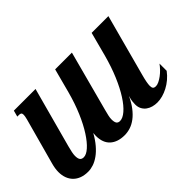

<svg xmlns="http://www.w3.org/2000/svg" viewBox="-85 -785 1061 1061"><g transform="rotate(-45 446.0 -254.5)"><path d="M67.4 -518.6H236.8L141.1 -165.5Q135.7 -145.5 132.6 -129.9Q129.4 -114.3 129.4 -103Q129.4 -81.5 136.5 -72.3Q143.6 -63 158.7 -63Q179.2 -63 204.8 -85.7Q230.5 -108.4 257.3 -149.9Q284.2 -191.4 309.1 -249.5Q334 -307.6 353 -378.4L390.1 -518.6H521L426.8 -165.5Q421.4 -145.5 418 -130.1Q414.6 -114.7 414.6 -103Q414.6 -81.5 421.1 -72.3Q427.7 -63 441.9 -63Q463.9 -63 490.2 -85.7Q516.6 -108.4 543.2 -149.9Q569.8 -191.4 594.5 -249.5Q619.1 -307.6 638.2 -378.4L675.3 -518.6H806.2L709 -157.2Q695.3 -106.9 695.3 -84.5Q695.3 -69.8 700.9 -64.2Q706.5 -58.6 717.8 -58.6Q729 -58.6 742.7 -65.2Q756.3 -71.8 770.5 -82.3Q784.7 -92.8 797.6 -106.2Q810.5 -119.6 820.3 -133.3V-77.1Q804.2 -55.7 784.7 -39.3Q765.1 -22.9 744.1 -12Q723.1 -1 701.7 4.9Q680.2 10.7 660.2 10.7Q642.6 10.7 625.5 6.1Q608.4 1.5 595 -8.3Q581.5 -18.1 573.5 -33.2Q565.4 -48.3 565.4 -68.8Q565.4 -79.1 566.9 -92.5Q568.4 -106 574.7 -126.5Q557.1 -88.9 537.1 -63Q517.1 -37.1 495.1 -20.5Q473.1 -3.9 450.2 3.4Q427.2 10.7 404.8 10.7Q351.1 10.7 320.1 -17.1Q289.1 -44.9 289.1 -99.6Q289.1 -109.9 290.5 -121.1Q271 -85.9 249.5 -60.8Q228 -35.6 205.8 -19.8Q183.6 -3.9 161.9 3.4Q140.1 10.7 119.6 10.7Q91.8 10.7 69.8 2.7Q47.9 -5.4 32.7 -20.5Q17.6 -35.6 9.5 -56.9Q1.5 -78.1 1.5 -104.5Q1.5 -130.9 10.3 -162.6L84.5 -433.6Q89.8 -454.1 89.8 -463.9Q89.8 -474.6 85 -478.3Q80.1 -481.9 71.3 -481.9H57.6Z"/></g></svg>

Font: Arian AMU Serif
Style: Bold Italic
Weight: 700
Italic angle: -15°
Designer: Ruben Hakobyan (Tarumian)
Foundry: Ruben Hakobyan (Tarumian)
Version: Version 1.002